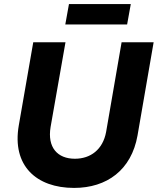

<svg xmlns="http://www.w3.org/2000/svg" viewBox="-20 -907 773 941"><path d="M343 14C504 14 624 -74 654 -243L733 -700H576L500 -260C484 -174 424 -129 347 -129C262 -129 211 -184 228 -285L301 -700H143L72 -292C38 -95 158 14 343 14ZM300 -787H603L621 -887H318Z"/></svg>

Font: Fixel Display 20240404
Style: Bold Italic
Weight: 700
Italic angle: -10°
Designer: AlfaBravo + MacPaw
Foundry: Kyrylo Tkachov, Marchela Mozhyna, Serhii Makarenko, Maria Weinstein, Zakhar Kryvoshyya
Version: Version 1.211;Glyphs 3.2 (3225)